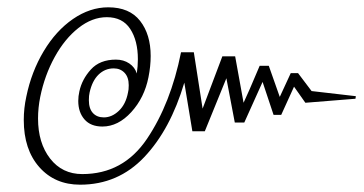

<svg xmlns="http://www.w3.org/2000/svg" viewBox="-20 -535 996 525"><path d="M45 -207Q45 -239 52 -271Q66 -339 99.5 -395Q133 -451 179.5 -483Q226 -515 276 -515Q334 -515 363 -478Q392 -441 392 -382Q392 -354 386 -324Q375 -268 339 -228.5Q303 -189 260 -189Q228 -189 211 -208.5Q194 -228 194 -259Q194 -272 197 -285Q204 -318 228.5 -345Q253 -372 297 -372Q318 -372 333.5 -361.5Q349 -351 354 -334Q357 -354 357 -373Q357 -424 336 -456Q315 -488 272 -488Q232 -488 194.5 -458.5Q157 -429 129.5 -379Q102 -329 90 -270Q84 -240 84 -211Q84 -144 117 -101.5Q150 -59 205 -59Q317 -59 382 -155.5Q447 -252 475 -392H510L534 -238L588 -381H623L646 -254Q658 -279 690 -355H715L745 -270L775 -335H795L832 -286L953 -272L952 -265L815 -254L784 -298L749 -221H728L698 -311L648 -200H622L599 -321L540 -176H506L484 -309Q446 -181 374.5 -105.5Q303 -30 199 -30Q130 -30 87.5 -78Q45 -126 45 -207ZM330 -282Q332 -289 332 -302Q332 -324 320.5 -336Q309 -348 291 -348Q267 -348 249.5 -331Q232 -314 225 -282Q223 -274 223 -261Q223 -238 234 -226Q245 -214 264 -214Q286 -214 305 -232Q324 -250 330 -282Z"/></svg>

Font: Taviraj ExtraLight
Style: Italic
Weight: 275
Italic angle: -12°
Designer: Katatrad Team
Foundry: CadsonDemak
Version: Version 1.001